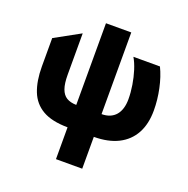

<svg xmlns="http://www.w3.org/2000/svg" viewBox="-147 -778 1102 1127"><g transform="rotate(20 404.5 -215.0)"><path d="M321.9 210V11.2Q222.9 10.4 165.3 -22.9Q107.8 -56.2 82.9 -119.6Q58.1 -182.9 58.1 -273.2V-450.2L216.9 -537.5V-279.8Q216.9 -224.5 228.5 -191.9Q240.1 -159.4 263.9 -144.9Q287.8 -130.5 324.9 -129.8V-640H482.9V-129.8Q512.1 -129.9 534.3 -139.2Q556.5 -148.6 571.4 -166.1Q586.2 -183.6 593.8 -208.8Q601.4 -233.9 601.4 -265.1Q601.4 -308.2 594.1 -353.1Q586.9 -398 574 -439.1Q561.1 -480.1 543.6 -510H709.4Q735.2 -457 749.7 -389Q764.1 -321 764.1 -254.2Q764.1 -170.2 731.9 -111Q699.6 -51.8 637.6 -20.4Q575.5 10.9 485.9 11.2V210Z"/></g></svg>

Font: Geologica-Sharp
Style: Regular
Weight: 100
Designer: Sindre Bremnes, Frode Helland
Foundry: Monokrom Skriftforlag AS
Version: Version 1.010;gftools[0.9.28]